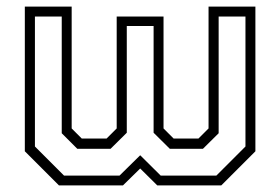

<svg xmlns="http://www.w3.org/2000/svg" viewBox="-20 -560 846 580"><path d="M55 -540H196.5V-172L227 -141.5H302L332.5 -172V-510H474V-172L504.5 -141.5H579.5L610 -172V-540H751.5V-103L648.5 0H455L403.5 -51L351.5 0H158L55 -103ZM85.5 -510V-117.5L173.5 -29.5H341L403.5 -91L465.5 -29.5H633.5L721.5 -117.5V-510H640.5V-157.5L593 -110.5H493L444 -159V-481.5H363V-159L314 -110.5H213.5L166.5 -157.5V-510Z"/></svg>

Font: Tourney Thin Light
Style: Regular
Weight: 300
Version: Version 1.015